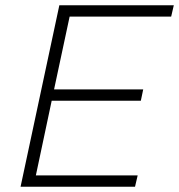

<svg xmlns="http://www.w3.org/2000/svg" viewBox="-20 -708 679 728"><path d="M58 0 205 -688H639L629 -645H244L185 -369H523L514 -326H176L116 -43H502L492 0Z"/></svg>

Font: Saira Thin ExtraLight
Style: Italic
Weight: 250
Italic angle: -12°
Version: Version 1.101